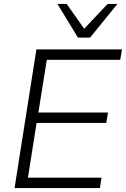

<svg xmlns="http://www.w3.org/2000/svg" viewBox="-20 -956 640 976"><path d="M54 0 165 -705H600L591 -652H218L175 -384H529L520 -331H166L122 -53H496L488 0ZM376 -765 272 -936H319L408 -810L527 -936H577L438 -765Z"/></svg>

Font: Nunito Sans 12pt ExtraLight 12pt Light
Style: Italic
Weight: 300
Italic angle: -9°
Version: Version 3.101;gftools[0.9.27]